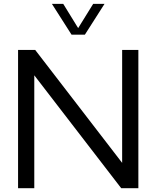

<svg xmlns="http://www.w3.org/2000/svg" viewBox="-20 -997 829 1017"><path d="M712.9 0H622.1L161.6 -598.1V0H75.7V-732.4H166.5L627 -134.3V-732.4H712.9ZM429.7 -813.5H358.9L254.9 -976.6H314.9L394 -848.1L473.6 -976.6H533.7Z"/></svg>

Font: Kumbh Sans
Style: Regular
Weight: 400
Version: Version 1.005